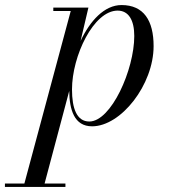

<svg xmlns="http://www.w3.org/2000/svg" viewBox="-116 -490 690 760"><path d="M-96.5 236.5V250H143V236.5H60.5L158 -130C159 -56 177.5 10 248.5 10C363 10 492 -154.5 492 -307.5C492 -408.5 453 -470 365 -470C297 -470 240 -407 203 -328L234 -460H95V-446.5H164L-19.5 236.5ZM169 -136C169 -268.5 254.5 -448 349.5 -448C393 -448 415.5 -410.5 415.5 -347.5C415.5 -214 324 -9 237.5 -9C187.5 -9 169 -61.5 169 -136Z"/></svg>

Font: Bodoni* 16pt
Style: Italic
Weight: 400
Italic angle: -13°
Version: Version 2.3